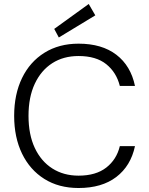

<svg xmlns="http://www.w3.org/2000/svg" viewBox="-20 -931 748 963"><path d="M374 12Q275 12 202.5 -33.5Q130 -79 90.5 -160.5Q51 -242 51 -350Q51 -458 90.5 -539.5Q130 -621 203 -666.5Q276 -712 374 -712Q491 -712 563.5 -656.5Q636 -601 657 -500H581Q564 -568 513 -609Q462 -650 374 -650Q298 -650 242 -614Q186 -578 154.5 -511Q123 -444 123 -350Q123 -256 154.5 -189Q186 -122 242.5 -86Q299 -50 374 -50Q461 -50 513 -90.5Q565 -131 581 -198H657Q636 -99 563.5 -43.5Q491 12 374 12ZM275 -743 252 -786 425 -911 458 -854Z"/></svg>

Font: DM Sans 10pt Light
Style: Regular
Weight: 300
Version: Version 4.004;gftools[0.9.30]